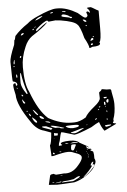

<svg xmlns="http://www.w3.org/2000/svg" viewBox="-62 -690 689 1040"><g transform="rotate(-5 282.5 -170.5)"><path d="M283.2 -645.5H292Q339.8 -645.5 397.5 -611.3Q428.7 -583 435.5 -583H441.4Q449.2 -587.9 449.2 -593.8V-595.7L444.3 -610.4Q444.3 -614.3 451.2 -615.2Q457 -613.3 461.9 -607.4H463.9V-610.4Q463.9 -621.1 449.2 -633.8Q453.1 -636.7 469.7 -636.7Q473.6 -636.7 504.9 -617.2Q511.7 -617.2 511.7 -610.4V-518.6Q511.7 -454.1 502 -444.3L501 -441.4L503.9 -437.5V-436.5Q503.9 -421.9 460.9 -421.9Q451.2 -417 448.2 -417H444.3Q444.3 -432.6 421.9 -472.7Q405.3 -537.1 390.6 -548.8Q375 -567.4 302.7 -579.1L274.4 -582L236.3 -578.1L229.5 -585Q211.9 -583 167 -543L165 -535.2V-533.2H168.9Q209 -566.4 226.6 -575.2V-573.2Q203.1 -547.9 140.6 -507.8Q114.3 -488.3 100.6 -454.1Q76.2 -398.4 76.2 -344.7Q76.2 -252 98.6 -210Q137.7 -103.5 188.5 -58.6Q253.9 -22.5 312.5 -22.5H328.1Q357.4 -22.5 391.6 -43.9Q403.3 -66.4 443.4 -98.6Q476.6 -125 476.6 -141.6V-144.5L475.6 -170.9Q475.6 -173.8 487.3 -181.6Q487.3 -185.5 492.2 -188.5H495.1L518.6 -184.6H535.2Q543 -184.6 543 -170.9Q552.7 -126 552.7 -103.5Q552.7 -53.7 540 -21.5V-18.6L541 -11.7L536.1 -3.9V-2Q536.1 0 552.7 2.9V4.9L488.3 36.1H486.3Q470.7 15.6 461.9 -11.7L460.9 -12.7Q448.2 -7.8 417 11.7Q339.8 43.9 322.3 43.9L263.7 26.4L252 24.4V26.4Q248 31.2 240.2 70.3Q233.4 85 233.4 96.7H235.4Q252 96.7 252 92.8L245.1 87.9V85.9Q245.1 75.2 293 74.2H296.9Q332 74.2 346.7 89.8L387.7 112.3L395.5 119.1V120.1L381.8 112.3H379.9V114.3Q384.8 125 391.6 126Q391.6 127 396.5 127H403.3Q408.2 128.9 408.2 131.8Q400.4 131.8 400.4 134.8Q402.3 137.7 414.1 142.6Q417 142.6 418.9 162.1V180.7Q429.7 200.2 417 215.8H416Q409.2 213.9 408.2 207Q410.2 202.1 413.1 200.2L410.2 198.2Q402.3 198.2 395.5 215.8Q395.5 218.8 402.3 218.8V219.7V220.7Q386.7 245.1 352.5 275.4V276.4Q357.4 276.4 384.8 253.9Q388.7 250 412.1 225.6H413.1V226.6Q398.4 249 365.7 271Q333 293 299.8 300.8Q224.6 305.7 206.1 305.7Q200.2 304.7 162.1 302.7H161.1V301.8L170.9 258.8Q170.9 246.1 188.5 246.1L191.4 245.1Q201.2 251 205.1 251H207Q212.9 251 229.5 249.5Q246.1 248 247.1 248Q293 253.9 328.1 210.9Q364.3 169.9 344.7 156.2Q338.9 149.4 311.5 140.6Q297.9 133.8 280.3 133.8H278.3Q255.9 133.8 201.2 148.4L189.5 149.4L188.5 147.5V145.5V139.6Q188.5 133.8 187.5 121.1Q186.5 108.4 185.5 90.8Q194.3 79.1 198.2 22.5V21.5L161.1 7.8Q121.1 -2 92.8 -45.9Q24.4 -144.5 24.4 -198.2Q15.6 -233.4 15.6 -252Q16.6 -261.7 28.3 -261.7L30.3 -252.9V-248H34.2L38.1 -251V-254.9Q38.1 -267.6 15.6 -272.5Q12.7 -272.5 11.7 -378.9Q11.7 -402.3 38.1 -465.8Q40 -465.8 43 -494.1Q46.9 -495.1 50.8 -516.6Q80.1 -549.8 123 -578.1Q141.6 -595.7 179.7 -612.3Q252.9 -645.5 283.2 -645.5ZM56.6 -276.4V-258.8Q58.6 -235.4 83 -200.2L85 -198.2H88.9V-203.1Q70.3 -258.8 62.5 -314.5H61.5Q56.6 -314.5 56.6 -276.4ZM279.3 -4.9Q291 7.8 318.4 7.8Q350.6 4.9 350.6 -2V-3.9Q350.6 -8.8 326.2 -8.8H311.5Q279.3 -8.8 279.3 -4.9ZM232.4 293.9V294.9L234.4 295.9Q237.3 295.9 244.1 295.4Q251 294.9 264.6 294.4Q278.3 293.9 291 293.9Q296.9 293.9 324.2 279.3Q332 274.4 332 271.5V270.5L331.1 269.5H329.1Q320.3 269.5 297.9 283.2Q263.7 290 243.2 290Q232.4 293 232.4 293.9ZM333 22.5 304.7 30.3V33.2L320.3 36.1H326.2Q335.9 36.1 375 14.6V11.7H374Q365.2 11.7 333 22.5ZM300.8 98.6Q293 127.9 305.7 127.9H309.6Q313.5 127.9 325.2 100.6V97.7Q323.2 95.7 318.4 95.7H309.6Q302.7 95.7 300.8 98.6ZM308.6 -601.6Q308.6 -597.7 350.6 -590.8L355.5 -586.9H362.3L365.2 -590.8V-592.8Q355.5 -592.8 344.7 -602.5Q326.2 -610.4 318.4 -610.4Q308.6 -610.4 308.6 -601.6ZM153.3 -15.6 151.4 -12.7Q152.3 -8.8 193.4 3.9Q193.4 5.9 200.2 6.8Q202.1 2 205.1 2H206.1V1L205.1 -2Q197.3 -3.9 178.7 -12.7Q175.8 -15.6 162.1 -15.6ZM251 2V2.9Q254.9 3.9 261.7 3.9H268.6L270.5 2Q218.8 -15.6 200.2 -15.6L199.2 -14.6V-12.7Q207 -6.8 222.7 -2H235.4Q248 -2 251 2ZM104.5 -68.4H101.6Q109.4 -45.9 121.1 -39.1H127V-45.9Q120.1 -56.6 104.5 -68.4ZM166 -592.8V-590.8H167Q183.6 -594.7 205.1 -609.4V-610.4L203.1 -611.3H202.1Q180.7 -607.4 166 -592.8ZM212.9 25.4V40H231.4Q233.4 36.1 233.4 30.3V28.3Q224.6 28.3 212.9 25.4ZM109.4 -110.4V-109.4Q125 -79.1 135.7 -79.1V-83Q117.2 -108.4 109.4 -110.4ZM145.5 -74.2 142.6 -72.3Q142.6 -59.6 161.1 -55.7H163.1L167 -58.6Q159.2 -69.3 145.5 -74.2ZM506.8 5.9 492.2 7.8V11.7L497.1 15.6H502Q525.4 11.7 525.4 7.8V5.9ZM510.7 -123V-119.1Q513.7 -113.3 518.6 -113.3Q522.5 -117.2 522.5 -125V-129.9Q522.5 -132.8 518.6 -132.8Q510.7 -129.9 510.7 -123ZM454.1 -456.1V-454.1Q470.7 -459 470.7 -463.9Q468.8 -467.8 465.8 -469.7H461.9Q454.1 -461.9 454.1 -456.1ZM296.9 87.9V88.9H315.4Q337.9 88.9 337.9 86.9Q337.9 84 311.5 84ZM424.8 -573.2H421.9V-571.3Q429.7 -559.6 436.5 -559.6H437.5L441.4 -562.5V-563.5Q432.6 -573.2 424.8 -573.2ZM177.7 -41H171.9V-40Q171.9 -37.1 198.2 -31.2V-33.2Q193.4 -41 177.7 -41ZM57.6 -170.9H56.6V-168.9Q60.5 -147.5 67.4 -147.5H68.4Q72.3 -147.5 72.3 -151.4ZM197.3 296.9H198.2H200.2Q202.1 296.9 215.8 294.9H223.6Q230.5 293.9 230.5 290H226.6Q197.3 294.9 197.3 296.9ZM500 -145.5 497.1 -144.5V-142.6L502 -137.7H503.9Q514.6 -139.6 514.6 -142.6V-144.5L513.7 -145.5ZM80.1 -516.6Q91.8 -516.6 96.7 -525.4V-528.3H92.8Q83 -528.3 80.1 -516.6ZM500 -120.1 497.1 -118.2V-105.5L501 -101.6H502L504.9 -104.5V-111.3Q504.9 -118.2 500 -120.1ZM34.2 -387.7H32.2L28.3 -373V-364.3H30.3Q34.2 -364.3 34.2 -374ZM38.1 -308.6H37.1L36.1 -302.7V-293.9L39.1 -290L42 -293V-298.8Q42 -307.6 38.1 -308.6ZM314.5 -627.9H313.5V-625L329.1 -622.1H331.1L333 -625Q333 -627.9 314.5 -627.9ZM458 -440.4 454.1 -436.5V-431.6H458Q463.9 -431.6 465.8 -436.5V-437.5L463.9 -440.4ZM86.9 -91.8H85.9V-90.8Q85.9 -87.9 91.8 -77.1H96.7V-79.1Q96.7 -85.9 86.9 -91.8ZM250 -624V-621.1H252Q264.6 -622.1 264.6 -627L261.7 -627.9H260.7Q251 -627.9 250 -624ZM201.2 130.9 198.2 132.8V137.7L200.2 139.6H208V138.7Q208 133.8 202.1 130.9ZM64.5 -397.5V-395.5H67.4L72.3 -399.4V-406.2H68.4Q64.5 -403.3 64.5 -397.5ZM58.6 -197.3 55.7 -195.3Q55.7 -189.5 60.5 -187.5H61.5L64.5 -188.5V-191.4ZM441.4 -28.3V-26.4Q448.2 -26.4 452.1 -33.2V-34.2H451.2Q443.4 -34.2 441.4 -28.3ZM269.5 87.9V88.9L272.5 89.8H276.4L285.2 88.9V86.9L272.5 85.9Q269.5 85.9 269.5 87.9ZM233.4 128.9V129.9L237.3 131.8Q241.2 131.8 245.1 127.9H241.2Q233.4 127.9 233.4 128.9ZM145.5 -540H149.4L153.3 -543V-546.9Q145.5 -546.9 145.5 -540ZM469.7 -96.7 467.8 -94.7V-91.8H472.7L475.6 -94.7V-96.7ZM507.8 -72.3H506.8V-65.4L509.8 -62.5H510.7V-70.3ZM460.9 -79.1V-77.1H461.9L467.8 -80.1V-83H465.8Q460.9 -81.1 460.9 -79.1ZM504.9 -28.3 503.9 -26.4 504.9 -21.5 509.8 -22.5V-26.4L506.8 -28.3ZM182.6 290 180.7 291Q182.6 293 185.5 293Q190.4 293 192.4 291L190.4 290ZM469.7 -479.5 467.8 -477.5V-474.6L470.7 -473.6L473.6 -476.6L472.7 -479.5ZM436.5 -543 434.6 -540V-538.1L437.5 -536.1L441.4 -540L437.5 -543ZM156.2 -552.7H159.2Q163.1 -553.7 165 -557.6H163.1Q159.2 -557.6 156.2 -552.7ZM30.3 -354.5H26.4V-349.6H30.3L32.2 -351.6ZM36.1 -236.3H33.2V-233.4L37.1 -230.5H38.1V-233.4ZM235.4 257.8 227.5 258.8V259.8H235.4L239.3 258.8V257.8ZM325.2 131.8H324.2V134.8L328.1 136.7H329.1V135.7Q329.1 131.8 325.2 131.8ZM77.1 -107.4 75.2 -104.5 77.1 -101.6H79.1L82 -104.5L79.1 -107.4ZM386.7 128.9 381.8 125Q381.8 127.9 385.7 131.8H386.7ZM504.9 -96.7H501V-92.8H503.9L504.9 -95.7ZM387.7 167H385.7L384.8 171.9V173.8L387.7 171.9ZM393.6 -4.9 391.6 -2H395.5L397.5 -3.9L396.5 -4.9ZM387.7 158.2 385.7 160.2V161.1H389.6L390.6 160.2V158.2ZM384.8 149.4 381.8 146.5V149.4L382.8 151.4H384.8ZM412.1 221.7 415 219.7 417 220.7 415 223.6 412.1 222.7ZM332 282.2 330.1 283.2V285.2H331.1L334 283.2V282.2ZM403.3 215.8 406.2 213.9H408.2V214.8L406.2 215.8ZM381.8 141.6 377.9 138.7V141.6L380.9 142.6ZM211.9 55.7H210V57.6H211.9ZM376 136.7H377V135.7ZM364.3 160.2V158.2Z"/></g></svg>

Font: Love Ya Like A Sister
Style: Regular
Weight: 400
Designer: Kimberly Geswein
Foundry: Kimberly Geswein
Version: Version 1.002 2007